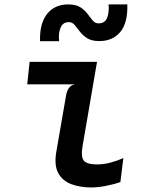

<svg xmlns="http://www.w3.org/2000/svg" viewBox="-20 -818 640 846"><path d="M382.5 8Q334 8 295 -6.2Q256 -20.5 237 -54.8Q218 -89 228 -148.5L271.5 -399.5Q275.5 -420.5 285.5 -432.5Q295.5 -444.5 312.5 -446.5H100L110.5 -545.5H407.5L344 -175.5Q335.5 -125.5 350 -109.5Q364.5 -93.5 407 -93.5Q436.5 -93.5 466.8 -101.5Q497 -109.5 523.5 -121.5L510.5 -16Q481.5 -5.5 446.2 1.2Q411 8 382.5 8ZM417.5 -637Q384 -637 364.2 -649.5Q344.5 -662 332 -678.8Q319.5 -695.5 309 -708Q298.5 -720.5 283 -720.5Q257 -720.5 246.8 -696Q236.5 -671.5 240.5 -636.5H156.5Q154 -714 187.2 -756.2Q220.5 -798.5 281 -798.5Q314.5 -798.5 334 -786Q353.5 -773.5 365.8 -756.8Q378 -740 388.5 -727.5Q399 -715 414.5 -715Q441 -715 451.2 -737.5Q461.5 -760 458.5 -798.5H541Q543.5 -717 510 -677Q476.5 -637 417.5 -637Z"/></svg>

Font: Spline Sans Mono Medium
Style: Italic
Weight: 500
Italic angle: -4°
Monospace: yes
Designer: Eben Sorkin, Mirko Velimirovic
Foundry: Sorkin Type
Version: Version 1.004